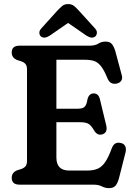

<svg xmlns="http://www.w3.org/2000/svg" viewBox="-20 -930 676 967"><path d="M39 -665.5Q39 -700 78.5 -700H431Q459 -700 475 -710.2Q491 -720.5 511.5 -720.5Q532.5 -720.5 543 -708.8Q553.5 -697 561 -671.5L593.5 -550.5Q598 -534 590.2 -523Q582.5 -512 567.5 -509Q553.5 -506 541.2 -511.5Q529 -517 521 -536Q504.5 -576.5 488.8 -596.5Q473 -616.5 454 -622.8Q435 -629 408 -629H264V-382.5H372.5Q397 -382.5 406.8 -392.8Q416.5 -403 420.5 -429.5Q427.5 -458.5 450.5 -459.5Q476 -460 483 -431L515 -298.5Q523.5 -262.5 496 -253.5Q471 -245.5 454.5 -272Q440.5 -296.5 427 -305.5Q413.5 -314.5 383 -314.5H264V-136.5Q264 -71 329 -71H418.5Q449 -71 470.2 -79.5Q491.5 -88 508.8 -112.2Q526 -136.5 543.5 -184.5Q556 -217 587.5 -210Q604 -207 610.5 -194Q617 -181 612 -161.5L579 -31.5Q572 -6 561.2 5.8Q550.5 17.5 529 17.5Q510 17.5 493.2 8.8Q476.5 0 450 0H78.5Q39 0 39 -34.5Q39 -60.5 65.5 -72L87.5 -79Q101.5 -84 108.8 -93Q116 -102 116 -119.5V-580.5Q116 -598 108.8 -607Q101.5 -616 87.5 -621L65.5 -628Q39 -639.5 39 -665.5ZM460.5 -747Q443.5 -732.5 415.5 -750.5L323 -814.5L230.5 -750.5Q202.5 -732.5 185.5 -747Q179 -753 178.2 -764.2Q177.5 -775.5 188.5 -787.5L267.5 -875Q282 -890.5 293.5 -900Q305 -909.5 323 -909.5Q341 -909.5 352.8 -900Q364.5 -890.5 378.5 -875L458 -787.5Q469 -775.5 468 -764.2Q467 -753 460.5 -747Z"/></svg>

Font: Fraunces 72pt S100 SemiBold
Style: Regular
Weight: 600
Version: Version 1.000; ttfautohint (v1.8.3)